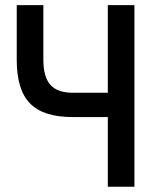

<svg xmlns="http://www.w3.org/2000/svg" viewBox="-20 -713 626 733"><path d="M258.8 -266.1H391.6V0H493.2V-693.4H391.6V-358.9H258.8C179.7 -358.9 145.5 -397 145.5 -485.8V-693.4H43.9V-485.8C43.9 -331.5 107.9 -266.1 258.8 -266.1Z"/></svg>

Font: CaskaydiaCove Nerd Font
Style: Regular
Weight: 400
Designer: Aaron Bell
Foundry: Saja Typeworks
Version: Version 2111.1;Nerd Fonts 2.3.3